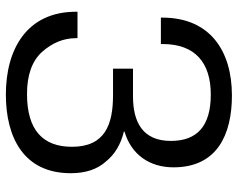

<svg xmlns="http://www.w3.org/2000/svg" viewBox="-98 -697 810 654"><g transform="rotate(90 307.0 -370.0)"><path d="M300 -57C236 -57 188 -74 157 -108C126 -143 110 -181 110 -224V-229H20V-224C20 -56 148 15 302 15C447 15 570 -45 570 -206C570 -256 557 -296 530 -326C505 -357 470 -377 428 -387V-389C507 -412 550 -475 550 -556C550 -705 438 -755 305 -755C153 -755 40 -680 40 -518V-513H130V-519C130 -630 194 -683 302 -683C409 -683 460 -637 460 -547C460 -451 396 -418 308 -418H214V-350H304C404 -350 480 -323 480 -210C480 -111 423 -57 300 -57Z"/></g></svg>

Font: Cheyenne Sans
Style: Regular
Weight: 400
Designer: The Public Sans project authors (U.S. Web Design System), Libre Franklin designed by Pablo Impallari and Rodrigo Fuenzal
Foundry: The Cheyenne Sans Project Authors
Version: Version 2.007